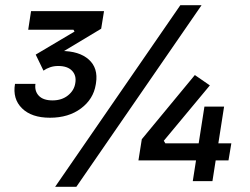

<svg xmlns="http://www.w3.org/2000/svg" viewBox="-20 -700 965 742"><path d="M173 -245Q102 -245 65 -281.5Q28 -318 38 -376H117Q113 -348 130 -330Q147 -312 183 -312Q219 -312 243 -331.5Q267 -351 271 -379Q276 -408 258.5 -426.5Q241 -445 205 -445Q188 -445 173.5 -440Q159 -435 148 -427L118 -489L268 -578L264 -585H89L100 -657H382L371 -589L183 -476L155 -493Q169 -498 185 -500.5Q201 -503 216 -503Q286 -503 323 -470Q360 -437 351 -379L350 -373Q341 -317 293 -281Q245 -245 173 -245ZM275 22H193L677 -680H759ZM863 -80H515L528 -162L733 -410L791 -370L613 -156L619 -146H874ZM801 0H725L770 -288H846Z"/></svg>

Font: Sora Variable Italic
Style: Regular
Weight: 400
Designer: Jonathan Barnbrook, Julián Moncada
Foundry: Barnbrook Fonts
Version: Version 2.000